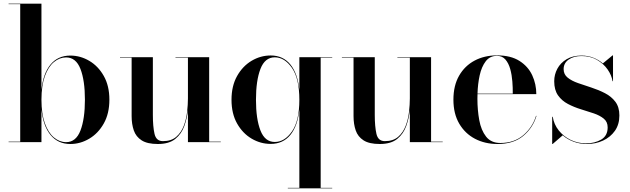

<svg xmlns="http://www.w3.org/2000/svg" viewBox="-20 -770 3412 1040"><path d="M89.5 -747.5H26.5V-750H204.5V-282.5Q213.5 -371.5 253.5 -420.2Q293.5 -469 361 -469Q415 -469 463.5 -440.5Q512 -412 542.2 -358.5Q572.5 -305 572.5 -230Q572.5 -155 542.2 -101.2Q512 -47.5 463.5 -18.8Q415 10 361 10Q294 10 253.8 -39Q213.5 -88 204.5 -177.5V0H26.5V-2.5H89.5ZM204.5 -230Q204.5 -153.5 223 -102.2Q241.5 -51 272 -25.5Q302.5 0 338 0Q391.5 0 415.8 -63Q440 -126 440 -230Q440 -334 415.8 -396.5Q391.5 -459 338 -459Q302.5 -459 272 -433.8Q241.5 -408.5 223 -357.5Q204.5 -306.5 204.5 -230Z M808 -460V-147.5Q808 -84.5 817 -45Q826 -5.5 862.5 -5.5Q907.5 -5.5 934.5 -28.8Q961.5 -52 975.2 -88Q989 -124 993.5 -163.8Q998 -203.5 998 -237V-457.5H930.5V-460H1113V-2.5H1176V0H998V-174Q993.5 -130 978.5 -87.8Q963.5 -45.5 929.8 -17.8Q896 10 835 10Q778 10 747.2 -9.8Q716.5 -29.5 704.8 -63.5Q693 -97.5 693 -141V-457.5H630V-460Z M1779.5 247.5V250H1539V247.5H1601.5V-177Q1592.5 -88 1552.8 -39.2Q1513 9.5 1446 9.5Q1391.5 9.5 1343 -19Q1294.5 -47.5 1264.2 -101Q1234 -154.5 1234 -229.5Q1234 -304.5 1264.2 -358.2Q1294.5 -412 1343 -440.8Q1391.5 -469.5 1446 -469.5Q1513 -469.5 1552.8 -420.8Q1592.5 -372 1601.5 -282.5V-460H1779.5V-457.5H1717V247.5ZM1601.5 -229.5Q1601.5 -344.5 1561.5 -402Q1521.5 -459.5 1468.5 -459.5Q1415 -459.5 1390.8 -396.8Q1366.5 -334 1366.5 -229.5Q1366.5 -125.5 1390.8 -63.2Q1415 -1 1468.5 -1Q1521.5 -1 1561.5 -58Q1601.5 -115 1601.5 -229.5Z M2010 -460V-147.5Q2010 -84.5 2019 -45Q2028 -5.5 2064.5 -5.5Q2109.5 -5.5 2136.5 -28.8Q2163.5 -52 2177.2 -88Q2191 -124 2195.5 -163.8Q2200 -203.5 2200 -237V-457.5H2132.5V-460H2315V-2.5H2378V0H2200V-174Q2195.5 -130 2180.5 -87.8Q2165.5 -45.5 2131.8 -17.8Q2098 10 2037 10Q1980 10 1949.2 -9.8Q1918.5 -29.5 1906.8 -63.5Q1895 -97.5 1895 -141V-457.5H1832V-460Z M2886 -142.5Q2866.5 -77.5 2814.2 -33.8Q2762 10 2675 10Q2607 10 2553 -18.2Q2499 -46.5 2467.5 -100.2Q2436 -154 2436 -230Q2436 -306.5 2466.8 -360Q2497.5 -413.5 2550.8 -441.8Q2604 -470 2672 -470Q2746.5 -470 2793.5 -440.2Q2840.5 -410.5 2862.8 -362.5Q2885 -314.5 2885 -260H2566.5Q2566 -248 2566 -235Q2566 -174 2576 -119.2Q2586 -64.5 2613 -30Q2640 4.5 2690.5 4.5Q2765 4.5 2814.8 -38Q2864.5 -80.5 2883.5 -142.5ZM2672 -467.5Q2633.5 -467.5 2611 -438Q2588.5 -408.5 2578.2 -361.8Q2568 -315 2566.5 -262.5H2757.5Q2758 -293.5 2755.2 -329Q2752.5 -364.5 2743.8 -396Q2735 -427.5 2717.8 -447.5Q2700.5 -467.5 2672 -467.5Z M2973.5 10H2971V-137.5H2974Q2980.5 -96 3006.5 -63.5Q3032.5 -31 3071.2 -12.2Q3110 6.5 3155 6.5Q3201.5 6.5 3236.5 -14Q3271.5 -34.5 3271.5 -80Q3271.5 -110 3250.5 -127.2Q3229.5 -144.5 3196.5 -155.8Q3163.5 -167 3126.5 -178.2Q3089.5 -189.5 3056.5 -206.8Q3023.5 -224 3002.8 -253.2Q2982 -282.5 2982 -330Q2982 -366 2999 -397.8Q3016 -429.5 3049 -449.2Q3082 -469 3129.5 -469Q3165 -469 3194.2 -457.2Q3223.5 -445.5 3245.5 -426.5L3298 -470H3300.5V-330H3298Q3293 -362.5 3271.2 -393.8Q3249.5 -425 3213.5 -445.8Q3177.5 -466.5 3130 -466.5Q3087 -466.5 3060 -447.2Q3033 -428 3033 -395.5Q3033 -367 3054.8 -349.5Q3076.5 -332 3111 -320Q3145.5 -308 3184 -295.5Q3222.5 -283 3257 -265.2Q3291.5 -247.5 3313.2 -218.8Q3335 -190 3335 -144.5Q3335 -96 3310.8 -61.5Q3286.5 -27 3246.5 -8.5Q3206.5 10 3159 10Q3120.5 10 3087 -2.5Q3053.5 -15 3028 -37Z"/></svg>

Font: Bodoni* 72pt Medium
Style: Regular
Weight: 500
Version: Version 2.3